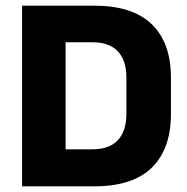

<svg xmlns="http://www.w3.org/2000/svg" viewBox="-20 -659 662 679"><path d="M167.5 0V-131H307Q367 -131 397 -163.5Q427 -196 427 -256.5V-384.5Q427 -445 397 -477.2Q367 -509.5 307 -509.5H167V-639H312.5Q449 -639 516.8 -573.2Q584.5 -507.5 584.5 -384.5V-256Q584.5 -132.5 517 -66.2Q449.5 0 312.5 0ZM58 0V-639H212V0Z"/></svg>

Font: Anek Gurmukhi
Style: Bold
Weight: 700
Designer: Sarang Kulkarni (Gurmukhi), Yesha Goshar (Latin)
Foundry: Ek Type
Version: Version 1.003